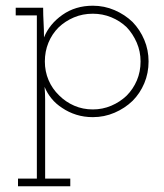

<svg xmlns="http://www.w3.org/2000/svg" viewBox="-20 -402 575 672"><path d="M43 250H226V223H138V-52Q138 -64 137.5 -75Q137 -86 136 -98Q145 -76 160.5 -57Q176 -38 198 -24Q220 -9 247 -0.5Q274 8 305 8Q345 8 381 -7.5Q417 -23 444 -49Q470 -75 485 -110.5Q500 -146 500 -187Q500 -227 485 -262.5Q470 -298 444 -325Q417 -351 381 -366.5Q345 -382 305 -382Q244 -382 198.5 -350Q153 -318 134 -271Q134 -297 132.5 -323Q131 -349 131 -375H35V-348H109V223H43ZM305 -354Q339 -354 369.5 -341.5Q400 -329 423 -307Q445 -284 458.5 -253Q472 -222 472 -187Q472 -151 459 -120.5Q446 -90 423 -67Q400 -45 369.5 -32Q339 -19 305 -19Q270 -19 240 -32Q210 -45 187 -68Q163 -91 150 -121.5Q137 -152 137 -187Q137 -222 149.5 -252.5Q162 -283 185 -306Q208 -328 238.5 -341Q269 -354 305 -354Z"/></svg>

Font: Josefin Slab Thin Light
Style: Regular
Weight: 300
Version: Version 2.000